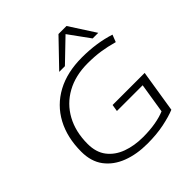

<svg xmlns="http://www.w3.org/2000/svg" viewBox="-244 -1104 1287 1287"><g transform="rotate(-45 399.0 -461.0)"><path d="M417 10Q316 10 236.5 -20.5Q157 -51 111 -112Q65 -173 65 -266Q65 -401 119 -501Q173 -601 273.5 -655.5Q374 -710 515 -710Q654 -710 768 -673L748 -622Q687 -639 633.5 -647Q580 -655 514 -655Q398 -655 312 -607.5Q226 -560 179 -474Q132 -388 132 -273Q132 -193 171.5 -142Q211 -91 278 -66.5Q345 -42 428 -42Q493 -42 546.5 -51.5Q600 -61 637 -77L671 -290H427L435 -339H739L691 -38Q645 -19 575 -4.5Q505 10 417 10ZM339 -749 515 -932H591L709 -749H656L548 -898L393 -749Z"/></g></svg>

Font: Georama Expanded Light
Style: Italic
Weight: 300
Width: 7
Italic angle: -9°
Designer: Jean-Baptiste Levee
Foundry: Production Type
Version: Version 1.000